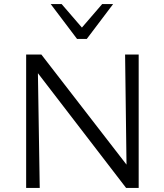

<svg xmlns="http://www.w3.org/2000/svg" viewBox="-20 -927 809 947"><path d="M109 -658H184L604 -115L597 -658H664V0H602L167 -566L176 0H109ZM230 -907H284L384 -791L484 -907H538L408 -735H360Z"/></svg>

Font: LXGW Bright TC
Style: Regular
Weight: 400
Designer: Christian Thalmann (Catharsis Fonts)
Foundry: LXGW / Christian Thalmann (Catharsis Fonts) / Fontworks Inc.
Version: Version 5.501